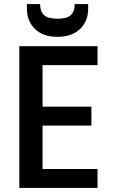

<svg xmlns="http://www.w3.org/2000/svg" viewBox="-20 -923 564 943"><path d="M413 -881Q413 -818 372.5 -780Q332 -742 262 -742Q192 -742 152 -780.5Q112 -819 112 -882V-903H177Q177 -867 196 -849Q215 -831 262 -831Q309 -831 328 -849Q347 -867 347 -903H413ZM189 -603V-399H429V-306H189V-93H459V0H75V-696H459V-603Z"/></svg>

Font: Fz Poppins Med
Style: Regular
Weight: 500
Designer: Ninad Kale (Devanagari), Jonny Pinhorn (Latin)
Foundry: Indian Type Foundry
Version: Vit hóa bi Vntype.Com & FontZin.Com